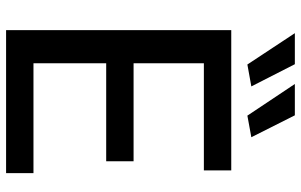

<svg xmlns="http://www.w3.org/2000/svg" viewBox="-199 -790 989 631"><g transform="rotate(90 295.5 -474.5)"><path d="M79 -740H540V-650H188V-419H510V-329H188V-90H549V0H79ZM192 -793 89 -949H191L264 -806ZM360 -793 256 -949H359L431 -806Z"/></g></svg>

Font: Encode Sans Narrow
Style: Medium
Weight: 500
Designer: Pablo Impallari, Andres Torresi
Foundry: Pablo Impallari, Andres Torresi
Version: Version 1.000; ttfautohint (v1.00) -l 8 -r 50 -G 200 -x 14 -